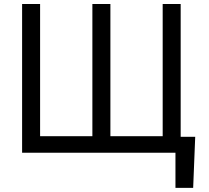

<svg xmlns="http://www.w3.org/2000/svg" viewBox="-20 -747 1020 939"><path d="M934.7 -78.1H863.6V-727.3H775.6V-81H519.9V-727.3H431.8V-81H176.1V-727.3H88.1V0H838.1V171.9H924.7Z"/></svg>

Font: Margiela Sans
Style: Regular
Weight: 400
Designer: Stefan Endress, Andreas Faust
Version: Version 1.100;FEAKit 1.0